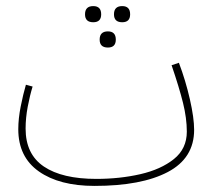

<svg xmlns="http://www.w3.org/2000/svg" viewBox="-20 -589 727 630"><path d="M312 -542Q312 -569 286 -569Q259 -569 259 -542Q259 -516 286 -516Q312 -516 312 -542ZM407 -542Q407 -569 381 -569Q354 -569 354 -542Q354 -516 381 -516Q407 -516 407 -542ZM360 -459Q360 -486 334 -486Q307 -486 307 -459Q307 -433 334 -433Q360 -433 360 -459ZM290 21Q444 21 530.5 -24.5Q617 -70 617 -163Q617 -202 603 -263.5Q589 -325 567 -383L543 -375Q568 -302 580.5 -251.5Q593 -201 593 -157Q593 -101 550.5 -67Q508 -33 440.5 -17.5Q373 -2 296 -2Q184 -2 124 -42.5Q64 -83 64 -167Q64 -202 71 -239Q78 -276 87 -305L65 -311Q56 -280 48 -240Q40 -200 40 -165Q40 -74 107.5 -26.5Q175 21 290 21Z"/></svg>

Font: Noto Sans Arabic Condensed Thin
Style: Regular
Weight: 250
Width: 3
Designer: Nadine Chahine
Foundry: Monotype Imaging Inc.
Version: 1.001